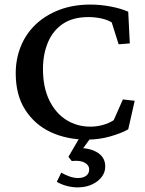

<svg xmlns="http://www.w3.org/2000/svg" viewBox="-20 -602 635 840"><path d="M360.4 8.8Q272.5 8.8 202.1 -23.9Q131.8 -56.6 90.3 -121.6Q48.8 -186.5 48.8 -281.2Q48.8 -344.7 71.3 -399.9Q93.8 -455.1 136.7 -495.6Q179.7 -536.1 240.2 -559.1Q300.8 -582 376 -582Q418 -582 462.9 -573.7Q507.8 -565.4 541 -550.8L547.9 -412.1L499 -408.2L468.8 -503.9Q450.2 -515.6 422.4 -521.5Q394.5 -527.3 367.2 -527.3Q298.8 -527.3 254.9 -497.6Q210.9 -467.8 189.5 -416Q168 -364.3 168 -299.8Q168 -219.7 195.8 -163.1Q223.6 -106.4 270.5 -77.1Q317.4 -47.9 375 -47.9Q403.3 -47.9 429.7 -55.2Q456.1 -62.5 477.5 -76.2L517.6 -167L569.3 -161.1L541 -36.1Q509.8 -18.6 461.4 -4.9Q413.1 8.8 360.4 8.8ZM319.3 217.8Q295.9 217.8 272 211.4Q248 205.1 228.5 193.4L248 153.3Q264.6 163.1 283.7 169.9Q302.7 176.8 322.3 176.8Q343.8 176.8 356.9 167Q370.1 157.2 370.1 139.6Q370.1 120.1 350.1 109.4Q330.1 98.6 293.9 102.5L279.3 84L335.9 -12.7H386.7L323.2 75.2L329.1 45.9Q377 45.9 408.7 66.9Q440.4 87.9 440.4 126Q440.4 165 405.3 191.4Q370.1 217.8 319.3 217.8Z"/></svg>

Font: Crimson Pro Medium
Style: Regular
Weight: 500
Designer: Jacques Le Bailly
Foundry: Baron von Fonthausen
Version: Version 1.003